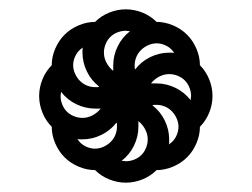

<svg xmlns="http://www.w3.org/2000/svg" viewBox="-20 -546 540 412"><path d="M184 -359Q186 -359 188.5 -359Q191 -359 193 -360Q176 -373 166.5 -392.5Q157 -412 157 -433Q157 -436 157 -439Q157 -442 158 -444Q148 -438 142.5 -427.5Q137 -417 137 -406Q137 -397 141 -388Q145 -379 151.5 -372.5Q158 -366 166.5 -362.5Q175 -359 184 -359ZM270 -397Q283 -414 302.5 -423.5Q322 -433 343 -433Q346 -433 349 -433Q352 -433 354 -432Q348 -442 337.5 -447.5Q327 -453 316 -453Q307 -453 298 -449Q289 -445 282.5 -438.5Q276 -432 272.5 -423.5Q269 -415 269 -406Q269 -404 269 -401.5Q269 -399 270 -397ZM223 -394V-406Q223 -427 232.5 -446.5Q242 -466 259 -479Q256 -479 254 -479.5Q252 -480 250 -480Q241 -480 232 -476.5Q223 -473 216.5 -466.5Q210 -460 206.5 -451Q203 -442 203 -433Q203 -422 208.5 -411.5Q214 -401 223 -394ZM389 -331Q389 -334 389.5 -336Q390 -338 390 -340Q390 -349 386.5 -358Q383 -367 376.5 -373.5Q370 -380 361 -383.5Q352 -387 343 -387Q332 -387 321.5 -381.5Q311 -376 304 -367H316Q337 -367 356.5 -357.5Q376 -348 389 -331ZM157 -293Q168 -293 178.5 -298.5Q189 -304 196 -313H184Q163 -313 143.5 -322.5Q124 -332 111 -349Q111 -346 110.5 -344Q110 -342 110 -340Q110 -331 113.5 -322Q117 -313 123.5 -306.5Q130 -300 139 -296.5Q148 -293 157 -293ZM184 -227Q193 -227 202 -231Q211 -235 217.5 -241.5Q224 -248 227.5 -256.5Q231 -265 231 -274Q231 -276 231 -278.5Q231 -281 230 -283Q217 -266 197.5 -256.5Q178 -247 157 -247Q154 -247 151 -247Q148 -247 146 -248Q152 -238 162.5 -232.5Q173 -227 184 -227ZM342 -236Q352 -242 357.5 -252.5Q363 -263 363 -274Q363 -283 359 -292Q355 -301 348.5 -307.5Q342 -314 333.5 -317.5Q325 -321 316 -321Q314 -321 311.5 -321Q309 -321 307 -320Q324 -307 333.5 -287.5Q343 -268 343 -247Q343 -244 343 -241Q343 -238 342 -236ZM250 -200Q259 -200 268 -203.5Q277 -207 283.5 -213.5Q290 -220 293.5 -229Q297 -238 297 -247Q297 -258 291.5 -268.5Q286 -279 277 -286V-274Q277 -253 267.5 -233.5Q258 -214 241 -201Q244 -201 246 -200.5Q248 -200 250 -200ZM250 -154Q232 -154 214.5 -161Q197 -168 184 -181Q166 -181 148.5 -188.5Q131 -196 118.5 -208.5Q106 -221 98.5 -238.5Q91 -256 91 -274Q78 -287 71 -304.5Q64 -322 64 -340Q64 -358 71 -375.5Q78 -393 91 -406Q91 -424 98.5 -441.5Q106 -459 118.5 -471.5Q131 -484 148.5 -491.5Q166 -499 184 -499Q197 -512 214.5 -519Q232 -526 250 -526Q268 -526 285.5 -519Q303 -512 316 -499Q334 -499 351.5 -491.5Q369 -484 381.5 -471.5Q394 -459 401.5 -441.5Q409 -424 409 -406Q422 -393 429 -375.5Q436 -358 436 -340Q436 -322 429 -304.5Q422 -287 409 -274Q409 -256 401.5 -238.5Q394 -221 381.5 -208.5Q369 -196 351.5 -188.5Q334 -181 316 -181Q303 -168 285.5 -161Q268 -154 250 -154Z"/></svg>

Font: Iosevka srxl
Style: Regular
Weight: 400
Monospace: yes
Designer: Belleve Invis
Foundry: Belleve Invis
Version: Version 33.0.1; ttfautohint (v1.8.3)